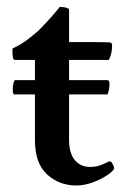

<svg xmlns="http://www.w3.org/2000/svg" viewBox="-20 -540 382 566"><path d="M205.1 6.8Q154.3 6.8 118.7 -25.9Q83 -58.6 83 -127V-261.7H22.5Q17.6 -261.7 17.6 -275.4Q17.6 -294.9 23.4 -303.7H83V-363.3H23.4Q16.6 -363.3 16.6 -388.7Q16.6 -396.5 17.6 -397.5Q37.1 -406.2 55.7 -419.4Q74.2 -432.6 92.8 -449.2Q121.1 -477.5 138.7 -498.5Q156.2 -519.5 156.2 -519.5Q161.1 -519.5 166 -519Q170.9 -518.6 174.8 -517.6Q183.6 -514.6 183.6 -511.7V-416H254.9Q277.3 -416 289.6 -415.5Q301.8 -415 302.7 -415Q310.5 -415 310.5 -406.2Q310.5 -381.8 300.8 -363.3H183.6V-303.7H296.9Q302.7 -303.7 302.7 -292Q302.7 -275.4 296.9 -261.7H183.6V-127.9Q183.6 -88.9 200.2 -68.4Q216.8 -47.9 246.1 -47.9Q266.6 -47.9 284.2 -56.2Q301.8 -64.5 303.7 -64.5Q307.6 -65.4 312.5 -55.7Q317.4 -45.9 316.4 -43Q312.5 -34.2 294.4 -22.5Q276.4 -10.7 252.4 -2Q228.5 6.8 205.1 6.8Z"/></svg>

Font: Crimson Text SemiBold
Style: Regular
Weight: 600
Designer: Sebastian Kosch
Foundry: Sebastian Kosch
Version: Version 1.100; ttfautohint (v1.8.4)